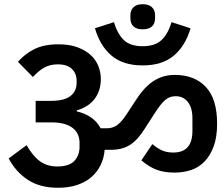

<svg xmlns="http://www.w3.org/2000/svg" viewBox="-20 -914 1063 910"><path d="M656 -775Q627 -775 612.5 -789Q598 -803 598 -827V-842Q598 -865 612.5 -879.5Q627 -894 656 -894Q686 -894 700.5 -879.5Q715 -865 715 -842V-827Q715 -803 700.5 -789Q686 -775 656 -775ZM656 -604Q563 -604 508.5 -650.5Q454 -697 430 -780L520 -809Q536 -755 566 -725Q596 -695 656 -695Q716 -695 746.5 -725Q777 -755 793 -809L883 -780Q859 -697 804 -650.5Q749 -604 656 -604ZM255 -24Q170 -24 113 -61Q56 -98 21 -163L106 -226Q135 -175 169 -150Q203 -125 251 -125Q308 -125 332.5 -151.5Q357 -178 357 -218V-238Q357 -257 350 -274.5Q343 -292 327 -305.5Q311 -319 285.5 -326.5Q260 -334 224 -334H149V-436H221Q285 -436 314 -459Q343 -482 343 -520V-533Q343 -565 321 -587Q299 -609 254 -609Q217 -609 189.5 -593.5Q162 -578 136 -549L65 -621Q98 -659 143.5 -681.5Q189 -704 257 -704Q309 -704 347 -690Q385 -676 409.5 -653.5Q434 -631 446 -601Q458 -571 458 -540Q458 -485 429 -446Q400 -407 344 -391V-386Q381 -378 410.5 -358Q440 -338 457 -306H487Q514 -306 535 -321Q556 -336 579 -371L627 -444Q666 -504 710 -531.5Q754 -559 808 -559Q902 -559 955.5 -502Q1009 -445 1009 -328Q1009 -265 993 -221Q977 -177 950 -149Q923 -121 886.5 -108.5Q850 -96 808 -96Q759 -96 723.5 -109Q688 -122 650 -154L702 -231Q727 -210 749.5 -200.5Q772 -191 801 -191Q892 -191 892 -293V-354Q892 -403 870.5 -430.5Q849 -458 813 -458Q799 -458 787 -454Q775 -450 763.5 -440.5Q752 -431 740 -415.5Q728 -400 713 -377L666 -304Q633 -251 596.5 -227.5Q560 -204 506 -204H476Q473 -165 457 -132Q441 -99 413.5 -75Q386 -51 346 -37.5Q306 -24 255 -24Z"/></svg>

Font: IBM Plex Sans Devanagari SemiBold
Style: Regular
Weight: 600
Designer: Mike Abbink, Paul van der Laan, Pieter van Rosmalen, Erin McLaughlin
Foundry: Bold Monday
Version: Version 1.1